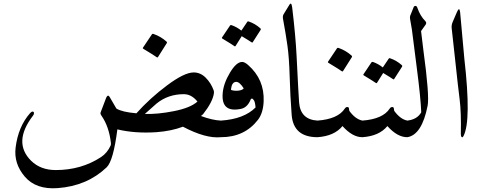

<svg xmlns="http://www.w3.org/2000/svg" viewBox="-20 -746 2628 1044"><path d="M979 -233.9Q894.5 -233.9 832 -183.6L767.6 -126.5Q836.4 -124 926.3 -141.8Q1016.1 -159.7 1053.7 -193.8Q1020.5 -234.4 979 -233.9ZM831.1 -27.3Q714.4 -19.5 618.2 -42.5Q596.2 128.9 560.1 163.6Q454.1 265.1 293.5 276.9Q175.8 285.6 115 214.6Q54.2 143.6 64.9 56.6Q79.1 -58.1 144 -131.3Q151.9 -140.1 158.2 -139.2Q164.6 -138.2 164.8 -131.3Q165 -124.5 160.2 -118.2Q47.9 27.8 149.4 128.4Q200.7 178.7 283.2 178.7Q421.9 178.7 529.8 107.9Q563 85.9 581.5 45.4Q584 40 583 31.2Q573.2 -57.1 532.2 -116.2Q524.4 -127.4 526.9 -134.3L558.1 -216.3Q567.4 -233.9 576.2 -218.8L612.8 -155.8Q643.1 -136.7 721.7 -129.9Q794.9 -211.9 888.4 -281.7Q981.9 -351.6 1032.2 -352.1Q1069.8 -352.5 1098.6 -323.5Q1127.4 -294.4 1141.6 -255.4Q1144.5 -247.1 1143.1 -238.8Q1136.7 -191.9 1084.5 -125.5Q1078.6 -120.1 1072.8 -115.2Q1134.3 -92.3 1180.7 -90.3Q1189.9 -89.8 1191.9 -65.4Q1197.8 -1.5 1180.7 0Q1098.6 8.3 974.6 -57.1Q911.6 -33.2 831.1 -27.3ZM806.2 -559.6Q808.6 -563.5 814.5 -561.5Q854 -547.9 885.3 -520Q889.6 -516.1 886.7 -511.2L838.9 -435.5Q835.9 -431.2 828.9 -437Q821.8 -442.9 758.8 -481Q754.9 -483.4 757.3 -486.8Z M1296.9 -409.2Q1310.1 -409.2 1329.1 -392.6Q1418.5 -314 1413.6 -194.8Q1411.1 -131.8 1382.8 -94.7Q1309.6 0 1181.6 0Q1168.9 0.5 1163.1 -22.7Q1157.2 -45.9 1162.4 -67.6Q1167.5 -89.4 1181.6 -90.3Q1306.6 -98.6 1369.6 -161.6Q1367.2 -191.4 1360.4 -201.2Q1353.5 -210.9 1349.1 -210Q1344.7 -209 1343.3 -205.6Q1326.2 -162.1 1291.5 -154.3Q1181.6 -130.9 1190.9 -239.3Q1195.3 -292.5 1230.5 -351.1Q1265.6 -409.7 1296.9 -409.2ZM1263.7 -300.8Q1240.7 -299.8 1236.3 -262.2Q1235.8 -256.8 1237.8 -256.3Q1257.3 -250.5 1278.3 -253.4Q1299.3 -256.3 1305.2 -265.6Q1282.2 -301.8 1263.7 -300.8ZM1324.7 -627.4Q1327.1 -631.3 1332 -629.4Q1367.7 -617.2 1396 -591.8Q1399.9 -588.4 1397.5 -584L1354 -516.1Q1351.6 -512.2 1345.2 -517.6Q1339.8 -522 1294.4 -549.3L1260.7 -495.6Q1257.8 -491.7 1251.5 -497.1Q1245.1 -502.4 1188.5 -536.6Q1185.1 -539.1 1187 -542L1231 -607.4Q1233.4 -610.8 1238.8 -609.4Q1268.1 -599.1 1292.5 -579.6Z M1553.7 -720.2Q1564.5 -737.8 1568.8 -705.1Q1587.4 -550.3 1592.8 -439.9Q1603 -231.4 1606.4 -188.5Q1613.8 -95.7 1706.5 -90.3Q1732.4 -88.9 1726.6 -53.7Q1717.3 0 1706.5 0Q1575.2 0 1565.9 -121.6Q1558.1 -224.1 1555.2 -327.9Q1552.2 -431.6 1543.2 -495.8Q1534.2 -560.1 1519 -642.6Q1516.1 -658.7 1522 -668.5Z M1950.7 -90.3Q1967.3 -86.4 1969.2 -78.6Q1971.2 -70.8 1969.2 -55.2Q1961.9 0 1950.7 0Q1897 0.5 1842.3 -60.5Q1797.9 -6.3 1706.5 0Q1697.3 0.5 1693.8 -15.1L1685.1 -56.6Q1682.6 -66.9 1689.2 -78.1Q1695.8 -89.4 1706.5 -90.3Q1817.9 -98.6 1855 -155.8Q1860.4 -164.1 1868.7 -164.1Q1877 -164.1 1877.7 -154.8Q1878.4 -145.5 1879.9 -142.6Q1912.6 -97.7 1950.7 -90.3ZM1812.5 -483.4Q1814.9 -487.3 1820.8 -485.4Q1860.4 -471.7 1891.6 -443.8Q1896 -439.9 1893.1 -435.1L1845.2 -359.4Q1842.3 -355 1835.2 -360.8Q1828.1 -366.7 1765.1 -404.8Q1761.2 -407.2 1763.7 -410.6Z M2194.8 -90.3Q2211.4 -86.4 2213.4 -78.6Q2215.3 -70.8 2213.4 -55.2Q2206.1 0 2194.8 0Q2141.1 0.5 2086.4 -60.5Q2042 -6.3 1950.7 0Q1941.4 0.5 1938 -15.1L1929.2 -56.6Q1926.8 -66.9 1933.3 -78.1Q1939.9 -89.4 1950.7 -90.3Q2062 -98.6 2099.1 -155.8Q2104.5 -164.1 2112.8 -164.1Q2121.1 -164.1 2121.8 -154.8Q2122.6 -145.5 2124 -142.6Q2156.7 -97.7 2194.8 -90.3ZM2093.8 -427.2Q2096.2 -431.2 2101.1 -429.2Q2136.7 -417 2165 -391.6Q2168.9 -388.2 2166.5 -383.8L2123 -315.9Q2120.6 -312 2114.3 -317.4Q2108.9 -321.8 2063.5 -349.1L2029.8 -295.4Q2026.9 -291.5 2020.5 -296.9Q2014.2 -302.2 1957.5 -336.4Q1954.1 -338.9 1956.1 -341.8L2000 -407.2Q2002.4 -410.6 2007.8 -409.2Q2037.1 -398.9 2061.5 -379.4Z M2210.4 -660.2Q2225.6 -696.8 2228.5 -705.3Q2231.4 -713.9 2238.8 -713.9Q2246.1 -713.9 2249.5 -703.6Q2264.6 -659.2 2293 -630.9Q2302.7 -621.1 2291.5 -607.9L2269.5 -577.1Q2275.9 -521 2282.2 -472.7Q2315.9 -225.6 2305.2 -170.9Q2273.9 -12.7 2194.8 0Q2177.2 2.4 2179.7 -65.9Q2180.2 -88.9 2194.8 -90.3Q2249 -96.7 2270.5 -135.3Q2267.6 -213.9 2245.8 -380.9Q2224.1 -547.9 2219.7 -585.4L2210 -641.6Q2208 -653.3 2210.4 -660.2Z M2463.4 -677.7Q2478 -712.9 2481.9 -679.7Q2481.9 -679.7 2504.9 -426.8Q2543.5 -89.8 2500.5 -6.8Q2494.6 4.4 2490 -1.2Q2485.4 -6.8 2485.8 -17.6Q2488.3 -135.7 2479.2 -206.5Q2470.2 -277.3 2457.5 -397L2436 -592.8Q2434.1 -609.4 2441.4 -626.5Z"/></svg>

Font: Amiri Quran
Style: Regular
Weight: 400
Designer: Khaled Hosny
Version: Version 000.105